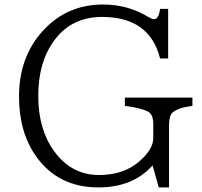

<svg xmlns="http://www.w3.org/2000/svg" viewBox="-20 -799 880 838"><path d="M672.9 19 646 -77.1Q560.1 19 409.7 19Q234.4 19 138.2 -115.7Q63 -221.2 63 -377.9Q63 -551.3 168.5 -666Q272.5 -779.3 430.2 -779.3Q538.1 -779.3 627 -725.1Q643.6 -715.3 652.3 -715.3Q672.9 -715.3 678.7 -760.3H713.9V-543.9H678.7Q633.3 -725.1 425.3 -725.1Q287.6 -725.1 211.4 -615.2Q147 -523.4 147 -379.9Q147 -234.4 216.3 -139.2Q291.5 -35.2 412.1 -35.2Q516.6 -35.2 583.5 -90.8Q648.9 -145 648.9 -196.8V-258.8Q648.9 -299.3 626.5 -311.5Q593.8 -328.6 524.9 -336.9V-373H819.8V-336.9Q757.3 -329.1 732.9 -307.6Q717.8 -293.9 717.8 -252V19Z"/></svg>

Font: BIZ UDPMincho
Style: Regular
Weight: 400
Designer: TypeBank Co., Ltd.
Foundry: Morisawa Inc.
Version: Version 1.06